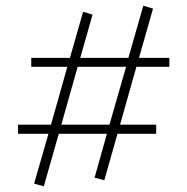

<svg xmlns="http://www.w3.org/2000/svg" viewBox="-20 -588 654 670"><path d="M456 -355 399 -153H525V-121H390L344 41L310 32L353 -121H185L133 62L99 53L149 -121H43V-153H158L215 -355H89V-386H224L270 -547L303 -537L260 -386H428L480 -568L514 -558L465 -386H571V-355ZM420 -355H251L194 -153H362Z"/></svg>

Font: Ysabeau SC Light
Style: Regular
Weight: 300
Designer: Christian Thalmann (Catharsis Fonts)
Version: Version 0.003